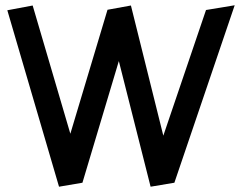

<svg xmlns="http://www.w3.org/2000/svg" viewBox="-20 -706 944 729"><path d="M871.1 -686 762.2 -668 600.1 -190.9 477.1 -685.1 388.2 -668.9Q327.6 -464.8 247.1 -198.2L104 -685.1L7.8 -667L204.1 2.9L293 -12.2L431.2 -474.1L551.8 2.9L642.1 -12.2Z"/></svg>

Font: Comic Neue Angular
Style: Bold
Weight: 700
Designer: Craig Rozynski
Foundry: Craig Rozynski
Version: Version 2.003